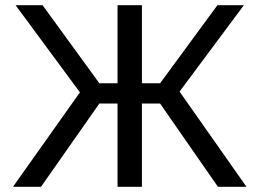

<svg xmlns="http://www.w3.org/2000/svg" viewBox="-20 -720 1000 740"><path d="M30 0 288 -364 40 -700H144L363 -399H433V-700H527V-399H597L818 -700H920L672 -367L930 0H820L597 -321H527V0H433V-321H363L138 0Z"/></svg>

Font: Golos Text VF
Style: Regular
Weight: 400
Designer: A.Korolkova, Vitaly Kuzmin
Foundry: ParaType Ltd
Version: Version 2.003